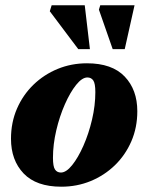

<svg xmlns="http://www.w3.org/2000/svg" viewBox="-20 -690 560 725"><path d="M308.5 -451Q403 -451 450.8 -401Q498.5 -351 498.5 -270Q498.5 -208.5 476 -156.5Q453.5 -104.5 413.8 -66Q374 -27.5 322.2 -6.2Q270.5 15 211.5 15Q117 15 69.2 -35Q21.5 -85 21.5 -166Q21.5 -227.5 44 -279.5Q66.5 -331.5 106.2 -370Q146 -408.5 197.8 -429.8Q249.5 -451 308.5 -451ZM210 -38.5Q230 -38.5 252.5 -66.5Q275 -94.5 295 -139.8Q315 -185 327.5 -238.2Q340 -291.5 340 -342Q340 -375 332.2 -386.2Q324.5 -397.5 310 -397.5Q290 -397.5 267.5 -369.5Q245 -341.5 225 -296.2Q205 -251 192.5 -197.8Q180 -144.5 180 -94Q180 -61 187.8 -49.8Q195.5 -38.5 210 -38.5ZM319.5 -504.5H275.5L168 -647.5L175 -670H300ZM451 -504.5H405.5L353.5 -653.5L358.5 -670H488Z"/></svg>

Font: Newsreader 16pt ExtraBold
Style: Italic
Weight: 800
Italic angle: -17°
Designer: Hugues Gentile
Foundry: Production Type
Version: Version 1.003; ttfautohint (v1.8.3)